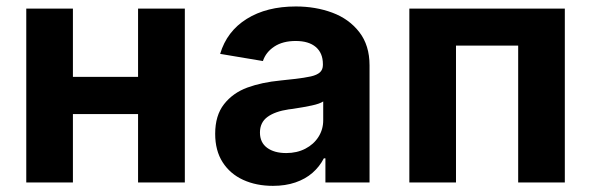

<svg xmlns="http://www.w3.org/2000/svg" viewBox="-20 -573 1856 603"><path d="M454.6 -214.8H168V-331.5H454.6ZM209 0H62.5V-545.9H209ZM560.5 0H413.6V-545.9H560.5Z M655.8 -152.8Q655.8 -210.4 683.6 -245.8Q711.4 -281.2 756.6 -297.9Q801.8 -314.5 861.8 -320.3L902.3 -324.7Q937 -328.6 956.3 -333Q975.6 -337.4 984.9 -345.9Q994.1 -354.5 994.1 -369.1V-371.6Q994.1 -406.2 971.9 -425.3Q949.7 -444.3 908.7 -444.3Q868.2 -444.3 841.6 -426.8Q814.9 -409.2 805.7 -381.3L671.4 -403.8Q692.4 -474.6 754.9 -513.7Q817.4 -552.7 909.2 -552.7Q971.2 -552.7 1023.7 -533.2Q1076.2 -513.7 1108.4 -472.2Q1140.6 -430.7 1140.6 -367.7V0H1002V-75.7H997.1Q983.4 -49.3 961.2 -30Q939 -10.7 907.7 0Q876.5 10.7 837.4 10.7Q784.7 10.7 743.7 -8.1Q702.6 -26.9 679.2 -63.5Q655.8 -100.1 655.8 -152.8ZM995.1 -195.3V-254.4Q984.4 -247.1 959.2 -241.7Q934.1 -236.3 898.9 -231L886.7 -229.5Q843.8 -223.1 820.1 -205.8Q796.4 -188.5 796.4 -156.7Q796.4 -125.5 818.8 -108.9Q841.3 -92.3 878.9 -92.3Q912.6 -92.3 939 -106Q965.3 -119.6 980.2 -143.1Q995.1 -166.5 995.1 -195.3Z M1753.9 0H1607.4V-429.7H1412.1V0H1265.6V-545.9H1753.9Z"/></svg>

Font: Inter RS Variable
Style: Regular
Weight: 400
Designer: Rasmus Andersson (customised by Maria Ramos and Noel Pretorius)
Foundry: rsms
Version: Version 3.001;Glyphs 3.2.3 (3260)